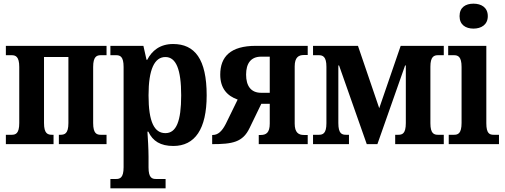

<svg xmlns="http://www.w3.org/2000/svg" viewBox="-20 -786 2756 1047"><path d="M12 0H272V-51H265C241 -51 220 -56 220 -115V-475H353V-115C353 -56 332 -51 308 -51H301V0H561V-51H530C508 -51 488 -57 488 -115V-421C488 -478 508 -485 530 -485H561V-536H12V-485H43C65 -485 85 -478 85 -421V-115C85 -57 65 -51 43 -51H12Z M582 241H883V190H831C809 190 790 184 790 127V68C790 27 786 -37 784 -68H789C813 -16 856 10 925 10C1043 10 1107 -82 1107 -266C1107 -464 1042 -546 924 -546C852 -546 808 -509 783 -460H779L762 -536H582V-485H613C635 -485 654 -478 654 -421V126C654 184 634 190 613 190H582ZM882 -60C822 -60 790 -120 790 -266C790 -409 823 -475 882 -475C940 -475 968 -408 968 -266C968 -124 941 -60 882 -60Z M1137 0C1247 0 1304 -10 1341 -88L1405 -220H1451V-112C1451 -62 1431 -50 1402 -50H1391V0H1658V-50H1637C1609 -50 1587 -62 1587 -112V-424C1587 -474 1609 -486 1637 -486H1658V-536H1375C1237 -536 1181 -477 1181 -379C1181 -304 1219 -263 1276 -243L1211 -110C1190 -69 1168 -50 1140 -50H1137ZM1404 -280C1348 -280 1322 -318 1322 -379C1322 -439 1347 -477 1404 -477H1451V-280Z M1687 0H1883V-51H1868C1845 -51 1825 -56 1825 -115V-429H1829L1980 0H2038L2189 -429H2193V-115C2193 -56 2173 -51 2151 -51H2135V0H2400V-51H2369C2347 -51 2327 -57 2327 -114V-422C2327 -478 2347 -485 2369 -485H2400V-536H2165L2048 -196L1932 -536H1687V-485H1718C1740 -485 1760 -478 1760 -422V-114C1760 -57 1740 -51 1718 -51H1687Z M2562 -630C2604 -630 2640 -651 2640 -698C2640 -746 2604 -766 2562 -766C2519 -766 2486 -746 2486 -698C2486 -651 2519 -630 2562 -630ZM2427 0H2701V-51H2673C2650 -51 2632 -57 2632 -114V-536H2424V-485H2455C2477 -485 2497 -478 2497 -421V-116C2497 -57 2477 -51 2455 -51H2427Z"/></svg>

Font: Noto Serif Condensed
Style: Bold
Weight: 700
Width: 3
Designer: Monotype Design Team
Foundry: Monotype Imaging Inc.
Version: Version 2.015